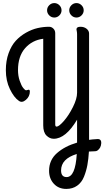

<svg xmlns="http://www.w3.org/2000/svg" viewBox="-20 -874 678 1248"><path d="M559 -656V5V35Q577 32 612 30Q640 28 638 58Q636 88 614 104Q607 109 599 109Q584 109 558 111Q555 160 548 198.5Q541 237 526 274.5Q511 312 481.5 333Q452 354 411 354Q361 354 330 320.5Q299 287 299 236Q299 166 350.5 121Q402 76 481 53V42V-96Q407 28 329 28Q303 28 282 7Q261 -14 261 -59V-622Q189 -613 143 -560.5Q97 -508 97 -418Q97 -381 108 -349Q119 -317 131 -302Q143 -287 150 -287Q153 -287 158.5 -289Q164 -291 166 -291Q174 -291 174 -279Q174 -247 148.5 -225Q123 -203 102 -219Q71 -240 44.5 -294.5Q18 -349 18 -418Q18 -479 36 -528.5Q54 -578 82.5 -609Q111 -640 149 -661.5Q187 -683 224.5 -691.5Q262 -700 299 -700Q315 -700 327 -688Q339 -676 339 -658V-65Q339 -51 348 -51Q363 -51 395 -87.5Q427 -124 454 -178Q481 -232 481 -271V-651Q481 -662 479 -671.5Q477 -681 477 -683Q477 -700 503 -700Q527 -700 543 -687Q559 -674 559 -656ZM413 277Q470 277 479 127Q377 158 377 234Q377 277 413 277ZM300 -774Q286 -788 286 -807Q286 -826 300 -840Q314 -854 333 -854Q352 -854 366 -840Q380 -826 380 -807Q380 -788 366 -774Q352 -760 333 -760Q314 -760 300 -774ZM444 -774Q430 -788 430 -807Q430 -826 444 -840Q458 -854 477 -854Q496 -854 510 -840Q524 -826 524 -807Q524 -788 510 -774Q496 -760 477 -760Q458 -760 444 -774Z"/></svg>

Font: Grand Hotel
Style: Regular
Weight: 400
Designer: Brian J. Bonislawsky & Jim Lyles for Astigmatic (AOETI)
Foundry: Astigmatic (AOETI)
Version: Version 001.000